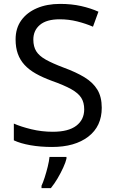

<svg xmlns="http://www.w3.org/2000/svg" viewBox="-20 -744 589 985"><path d="M502 -191Q502 -96 433 -43Q364 10 247 10Q187 10 136 1Q85 -8 51 -24V-110Q87 -94 140.5 -81Q194 -68 251 -68Q331 -68 371.5 -99Q412 -130 412 -183Q412 -218 397 -242Q382 -266 345.5 -286.5Q309 -307 244 -330Q198 -347 163.5 -366.5Q129 -386 106 -411Q83 -436 71.5 -468Q60 -500 60 -542Q60 -599 89 -639.5Q118 -680 169.5 -702Q221 -724 288 -724Q347 -724 396 -713Q445 -702 485 -684L457 -607Q420 -623 376.5 -634Q333 -645 286 -645Q219 -645 185 -616.5Q151 -588 151 -541Q151 -505 166 -481Q181 -457 215 -438Q249 -419 307 -397Q370 -374 413.5 -347.5Q457 -321 479.5 -284Q502 -247 502 -191ZM321 70Q317 88 304.5 115.5Q292 143 275.5 171Q259 199 241 221H193V209Q201 192 209.5 165.5Q218 139 225 110.5Q232 82 234 61H321Z"/></svg>

Font: Noto Sans Javanese
Style: Regular
Weight: 400
Designer: Monotype Design Team
Foundry: Monotype Imaging Inc.
Version: Version 2.004